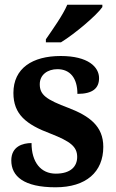

<svg xmlns="http://www.w3.org/2000/svg" viewBox="-20 -786 494 816"><path d="M175 -619V-606H239C299 -643 391 -721 415 -756V-766H266C247 -721 203 -660 175 -619ZM216 10C346 10 419 -55 419 -162C419 -250 360 -293 272 -327C176 -363 149 -383 149 -428C149 -469 183 -492 224 -492C278 -492 309 -454 309 -387C374 -387 401 -411 401 -454C401 -501 355 -548 238 -548C118 -548 37 -496 37 -391C37 -300 91 -257 195 -218C279 -185 308 -163 308 -119C308 -79 281 -48 217 -48C154 -48 114 -96 114 -178C77 -178 28 -164 28 -104C28 -37 81 10 216 10Z"/></svg>

Font: Noto Serif Bengali SemiCondensed
Style: Bold
Weight: 700
Width: 4
Designer: Juan Bruce, Universal Thirst, Indian Type Foundry and the Monotype Design Team.
Foundry: Monotype Imaging Inc.
Version: Version 2.003